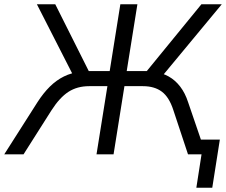

<svg xmlns="http://www.w3.org/2000/svg" viewBox="-48 -725 1062 902"><path d="M874.4 157 898.8 0H852.1L863.3 -69.1H984.8L949.2 157ZM-28 0 127.8 -244.6Q155.7 -288 186.4 -318.3Q217.1 -348.5 252.5 -365.9Q287.9 -383.3 328.7 -387.7L300.7 -361.3L125.3 -705H211.6L377 -375.2L356.1 -391.2H467.3L517.4 -705H597.5L547.3 -391.2H648.4L628.6 -375.2L898.2 -705H993.9L709 -361.3L673.9 -387.7Q713.2 -383.3 744.5 -365.7Q775.8 -348 798.8 -317.8Q821.9 -287.6 835.8 -244.6L919.5 0H835.2L766.7 -206.7Q747 -268.3 712.5 -294.2Q678 -320.2 623.3 -320.2H536.6L485.5 0H405.4L456.6 -320.2H371Q314.7 -320.2 273.5 -293.5Q232.2 -266.7 193.8 -206.7L62.6 0Z"/></svg>

Font: Nunito Sans 12pt ExtraLight
Style: Italic
Weight: 200
Italic angle: -9°
Designer: Vernon Adams
Foundry: Vernon Adams
Version: Version 3.101;gftools[0.9.27]